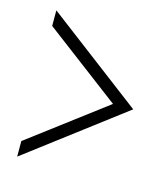

<svg xmlns="http://www.w3.org/2000/svg" viewBox="-79 -528 518 596"><g transform="rotate(15 180.0 -230.0)"><path d="M30 -415V-465L340 -230L30 5V-45L275 -230Z"/></g></svg>

Font: Oranienbaum
Style: Regular
Weight: 400
Designer: Oleg Pospelov and Jovanny Lemonad
Foundry: Oleg Pospelov and jovanny Lemonad
Version: Version 1.001; ttfautohint (v0.91) -l 8 -r 50 -G 200 -x 0 -w